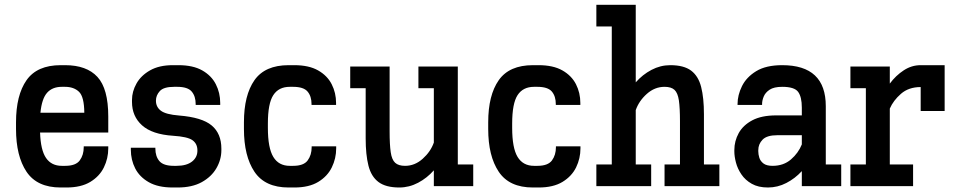

<svg xmlns="http://www.w3.org/2000/svg" viewBox="-20 -789 4061 814"><path d="M237.3 5.9Q137.2 5.9 92.5 -60.8Q47.9 -127.4 47.9 -242.2V-270.5Q47.9 -385.3 92.5 -449Q137.2 -512.7 237.3 -512.7H255.9Q347.2 -512.7 393.1 -462.9Q439 -413.1 439 -294.9V-227.1H149.9Q152.3 -152.3 175.3 -119.1Q198.2 -85.9 242.2 -85.9H256.3Q301.3 -85.9 318.1 -108.9Q335 -131.8 335 -165V-168.5H439V-160.2Q439 -117.2 420.4 -79.3Q401.9 -41.5 362.8 -17.8Q323.7 5.9 261.7 5.9ZM242.2 -420.9Q202.1 -420.9 179.7 -395.8Q157.2 -370.6 151.4 -311H337.4Q336.9 -378.9 314.9 -399.9Q293 -420.9 255.4 -420.9Z M711.9 5.9Q650.4 5.9 611.1 -16.4Q571.8 -38.6 553.2 -75Q534.7 -111.3 534.7 -154.3V-162.6H638.7V-159.2Q638.7 -126 655.8 -106Q672.9 -85.9 717.3 -85.9H728Q771.5 -85.9 794.7 -104.5Q817.9 -123 816.9 -152.8Q816.4 -180.2 795.7 -194.8Q774.9 -209.5 713.9 -213.4Q625 -219.2 582.3 -257.6Q539.6 -295.9 539.6 -356.9V-365.2Q539.6 -400.9 558.6 -434.8Q577.6 -468.8 616.2 -490.7Q654.8 -512.7 712.9 -512.7H736.3Q798.3 -512.7 837.4 -490.5Q876.5 -468.3 895 -431.9Q913.6 -395.5 913.6 -352.5V-344.2H809.6V-347.7Q809.6 -380.9 792.7 -400.9Q775.9 -420.9 731 -420.9H718.3Q673.8 -420.9 657.5 -402.8Q641.1 -384.8 641.1 -362.3Q641.1 -335.4 662.1 -319.6Q683.1 -303.7 738.8 -299.3Q836.4 -291.5 877.4 -257.1Q918.5 -222.7 918.5 -158.7V-152.3Q918.5 -112.3 897.5 -75.9Q876.5 -39.6 835.4 -16.8Q794.4 5.9 733.4 5.9Z M1203.6 5.9Q1103.5 5.9 1058.8 -60.8Q1014.2 -127.4 1014.2 -242.2V-270.5Q1014.2 -385.3 1058.8 -449Q1103.5 -512.7 1203.6 -512.7H1227.5Q1289.6 -512.7 1328.6 -490.5Q1367.7 -468.3 1386.2 -431.9Q1404.8 -395.5 1404.8 -352.5V-344.2H1300.8V-347.7Q1300.8 -380.9 1283.9 -400.9Q1267.1 -420.9 1222.2 -420.9H1208.5Q1161.6 -420.9 1138.7 -385.7Q1115.7 -350.6 1115.7 -265.1V-247.1Q1115.7 -161.6 1138.7 -123.8Q1161.6 -85.9 1208.5 -85.9H1222.7Q1267.6 -85.9 1284.4 -108.9Q1301.3 -131.8 1301.3 -165V-168.5H1405.3V-160.2Q1405.3 -117.2 1386.7 -79.3Q1368.2 -41.5 1329.1 -17.8Q1290 5.9 1228 5.9Z M1672.9 5.9Q1615.7 5.9 1584.7 -17.3Q1553.7 -40.5 1542 -86.9Q1530.3 -133.3 1530.3 -202.1V-415H1464.8V-506.8H1631.8V-232.4Q1631.8 -175.8 1636.5 -143.8Q1641.1 -111.8 1655.3 -98.9Q1669.4 -85.9 1697.3 -85.9Q1738.8 -85.9 1772.2 -116Q1805.7 -146 1819.3 -184.6V-415H1753.9V-506.8H1920.9V-91.8H1986.3V0H1819.3V-66.9Q1790.5 -34.2 1752.7 -14.2Q1714.8 5.9 1672.9 5.9Z M2239.3 5.9Q2139.2 5.9 2094.5 -60.8Q2049.8 -127.4 2049.8 -242.2V-270.5Q2049.8 -385.3 2094.5 -449Q2139.2 -512.7 2239.3 -512.7H2263.2Q2325.2 -512.7 2364.3 -490.5Q2403.3 -468.3 2421.9 -431.9Q2440.4 -395.5 2440.4 -352.5V-344.2H2336.4V-347.7Q2336.4 -380.9 2319.6 -400.9Q2302.7 -420.9 2257.8 -420.9H2244.1Q2197.3 -420.9 2174.3 -385.7Q2151.4 -350.6 2151.4 -265.1V-247.1Q2151.4 -161.6 2174.3 -123.8Q2197.3 -85.9 2244.1 -85.9H2258.3Q2303.2 -85.9 2320.1 -108.9Q2336.9 -131.8 2336.9 -165V-168.5H2440.9V-160.2Q2440.9 -117.2 2422.4 -79.3Q2403.8 -41.5 2364.7 -17.8Q2325.7 5.9 2263.7 5.9Z M2508.3 0V-91.8H2573.7V-676.8H2508.3V-768.6H2675.3V-439.9Q2704.1 -472.7 2741.9 -492.7Q2779.8 -512.7 2821.8 -512.7Q2879.4 -512.7 2910.2 -489.5Q2940.9 -466.3 2952.6 -420.2Q2964.4 -374 2964.4 -304.7V-91.8H3029.8V0H2797.4V-91.8H2862.8V-274.4Q2862.8 -331.5 2858.2 -363.3Q2853.5 -395 2839.6 -408Q2825.7 -420.9 2797.4 -420.9Q2755.9 -420.9 2722.4 -391.1Q2689 -361.3 2675.3 -322.3V-91.8H2740.7V0Z M3235.8 5.9Q3194.8 5.9 3167.2 -9.8Q3139.6 -25.4 3123.3 -49.6Q3106.9 -73.7 3100.1 -99.9Q3093.3 -126 3093.3 -146.5V-152.8Q3093.3 -190.9 3111.8 -224.6Q3130.4 -258.3 3169.7 -279.1Q3209 -299.8 3270.5 -299.8H3379.4V-333Q3379.4 -377.9 3363.8 -399.4Q3348.1 -420.9 3296.4 -420.9Q3261.2 -420.9 3242.9 -408.7Q3224.6 -396.5 3217.8 -379.6Q3210.9 -362.8 3210.9 -347.7V-344.2H3106.9V-347.7Q3106.9 -385.7 3125.7 -423.8Q3144.5 -461.9 3186 -487.3Q3227.5 -512.7 3296.4 -512.7Q3481 -512.7 3481 -338.9V-91.8H3546.4V0H3379.4V-63.5Q3350.6 -32.2 3313.7 -13.2Q3276.9 5.9 3235.8 5.9ZM3275.9 -215.8Q3231.4 -215.8 3213.1 -197Q3194.8 -178.2 3194.8 -152.3V-147.5Q3194.8 -134.8 3199.2 -120.4Q3203.6 -106 3216.8 -95.9Q3230 -85.9 3255.4 -85.9Q3301.8 -85.9 3333.3 -113Q3364.7 -140.1 3379.4 -176.8V-215.8Z M3585.4 0V-91.8H3650.9V-415H3585.4V-506.8H3752.4V-434.6Q3777.8 -468.8 3811.3 -490.7Q3844.7 -512.7 3883.3 -512.7H3984.9V-318.4H3883.3V-419.9Q3832.5 -419.9 3799.8 -391.4Q3767.1 -362.8 3752.4 -328.6V-91.8H3851.1V0Z"/></svg>

Font: Kay Pho Du
Style: Bold
Weight: 700
Designer: Victor Gaultney, Khu Oo Reh
Foundry: SIL International
Version: Version 3.000